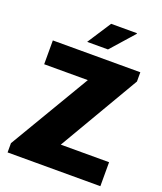

<svg xmlns="http://www.w3.org/2000/svg" viewBox="-159 -989 919 1091"><g transform="rotate(20 300.0 -444.0)"><path d="M19 0V-56L307 -542H43V-686H572V-630L288 -145H580V0ZM229 -745 322 -888H477L479 -885L355 -745Z"/></g></svg>

Font: Chivo Mono Medium ExtraBold
Style: Regular
Weight: 800
Monospace: yes
Version: Version 1.008